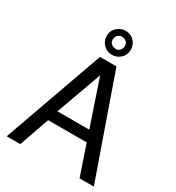

<svg xmlns="http://www.w3.org/2000/svg" viewBox="-221 -1083 1109 1213"><g transform="rotate(30 333.5 -476.5)"><path d="M474.1 -219.2H192.9L116.2 0H17.1L276.9 -729H397L652.8 0H548.8ZM448.2 -296.9 335.9 -628.9 215.8 -296.9ZM335 -953.1Q384.8 -953.1 411.1 -910.2Q422.9 -890.1 422.9 -865.2Q422.9 -815.9 379.9 -790Q358.9 -777.8 335 -777.8Q287.1 -777.8 259.8 -819.8Q247.1 -840.8 247.1 -866.2Q247.1 -913.1 289.1 -939.9Q310.1 -953.1 335 -953.1ZM335 -909.2Q306.2 -909.2 293.9 -881.8L291 -866.2Q291 -836.9 317.9 -826.2L335 -821.8Q363.8 -821.8 376 -849.1L378.9 -865.2Q378.9 -896 351.1 -905.8Q342.8 -909.2 335 -909.2Z"/></g></svg>

Font: SolaimanLipiNormal
Style: Normal
Weight: 400
Designer: Solaiman Karim
Version: Version 1.6.1 ; ttfautohint (v1.5.65-e2d9)